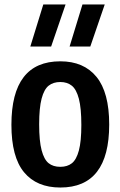

<svg xmlns="http://www.w3.org/2000/svg" viewBox="-20 -828 538 858"><path d="M31 -270.5Q31 -554 249.5 -554Q354.5 -554 411.2 -484.5Q468 -415 468 -271.5Q468 10 249.5 10Q144 10 87.5 -58.2Q31 -126.5 31 -270.5ZM343.5 -269.5Q343.5 -344.5 332.5 -386.5Q321.5 -428.5 301 -445Q280.5 -461.5 249.5 -461.5Q218 -461.5 197.5 -445.2Q177 -429 166 -387.5Q155 -346 155 -272.5Q155 -198 166 -156.5Q177 -115 197.2 -98.8Q217.5 -82.5 249.5 -82.5Q281 -82.5 301.2 -98.5Q321.5 -114.5 332.5 -155.5Q343.5 -196.5 343.5 -269.5ZM115.5 -620 173.5 -808H273L208.5 -620ZM291 -620 348.5 -808H448L383.5 -620Z"/></svg>

Font: Encode Sans Condensed SemiBold
Style: Regular
Weight: 600
Width: 3
Designer: Multiple Designers
Foundry: Impallari Type
Version: Version 2.000